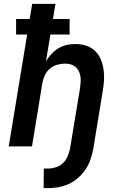

<svg xmlns="http://www.w3.org/2000/svg" viewBox="-20 -755 640 990"><path d="M228 215H205L206 114H228Q248 114 268.5 107.5Q289 101 304.5 86Q320 71 328.5 51.5Q337 32 341 12L393 -303Q395 -318 396 -333Q397 -348 394.5 -362Q392 -376 386 -388.5Q380 -401 369.5 -410Q359 -419 345 -423Q331 -427 316 -427Q296 -427 276 -421.5Q256 -416 239 -402.5Q222 -389 212.5 -369.5Q203 -350 199 -330L145 0H25L120 -577H63V-657H133L146 -735H266L253 -657H339V-577H240L217 -439Q229 -459 245 -476.5Q261 -494 281 -506Q301 -518 323.5 -523Q346 -528 367 -528Q396 -528 422.5 -520Q449 -512 468.5 -494Q488 -476 498.5 -451.5Q509 -427 513.5 -399.5Q518 -372 516.5 -344Q515 -316 510 -287L461 12Q456 39 447 66Q438 93 422 117Q406 141 384 161Q362 181 336 193Q310 205 282.5 210Q255 215 228 215Z"/></svg>

Font: Iosevka Extended
Style: Bold Italic
Weight: 700
Width: 7
Italic angle: -9°
Monospace: yes
Designer: Belleve Invis
Foundry: Belleve Invis
Version: Version 32.5.0; ttfautohint (v1.8.4)